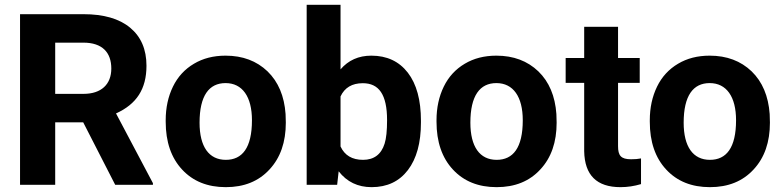

<svg xmlns="http://www.w3.org/2000/svg" viewBox="-20 -770 3261 800"><path d="M460 0H617.2V-6.8L463.4 -297.4C548.8 -335.9 590.3 -398.9 590.3 -496.1C590.3 -564.5 567.4 -617.2 522 -654.8C476.6 -692.4 411.6 -710.9 327.6 -710.9H63.5V0H210V-260.3H326.7ZM210 -592.3H327.6C406.2 -592.3 443.8 -551.3 443.8 -484.4C443.8 -418.5 401.9 -378.9 328.1 -378.9H210Z M670.4 -262.7C670.4 -178.7 693.4 -112.3 738.8 -63.5C784.2 -14.6 844.7 9.8 920.9 9.8C997.1 9.8 1057.6 -14.6 1103 -64C1148.4 -112.8 1170.9 -177.7 1170.9 -258.8L1169.9 -294.9C1164.6 -369.6 1139.6 -429.2 1094.7 -472.7C1049.3 -516.1 991.2 -538.1 919.9 -538.1C869.6 -538.1 825.7 -526.9 788.1 -504.4C750 -481.9 720.7 -450.2 700.7 -409.2C680.7 -368.2 670.4 -321.3 670.4 -269ZM811.5 -258.8C811.5 -371.6 851.1 -423.8 919.9 -423.8C989.7 -423.8 1029.8 -367.2 1029.8 -269C1029.8 -153.8 989.3 -104 920.9 -104C850.6 -104 811.5 -158.7 811.5 -258.8Z M1733.9 -267.1C1733.9 -353 1715.8 -419.9 1679.2 -467.3C1642.6 -514.6 1591.8 -538.1 1527.3 -538.1C1474.1 -538.1 1431.6 -519 1398.9 -481V-750H1257.8V0H1384.8L1391.1 -56.2C1425.3 -12.2 1471.2 9.8 1528.3 9.8C1593.3 9.8 1643.6 -14.2 1679.7 -61.5C1715.8 -108.9 1733.9 -174.8 1733.9 -259.3ZM1592.8 -269.5C1592.8 -225.6 1589.4 -192.9 1582.5 -171.4C1568.4 -126.5 1538.1 -104 1492.7 -104C1447.3 -104 1416 -122.6 1398.9 -159.7V-368.2C1416 -404.8 1446.8 -423.3 1491.7 -423.3C1558.6 -423.3 1592.8 -376.5 1592.8 -269.5Z M1798.8 -262.7C1798.8 -178.7 1821.8 -112.3 1867.2 -63.5C1912.6 -14.6 1973.1 9.8 2049.3 9.8C2125.5 9.8 2186 -14.6 2231.4 -64C2276.9 -112.8 2299.3 -177.7 2299.3 -258.8L2298.3 -294.9C2293 -369.6 2268.1 -429.2 2223.1 -472.7C2177.7 -516.1 2119.6 -538.1 2048.3 -538.1C1998 -538.1 1954.1 -526.9 1916.5 -504.4C1878.4 -481.9 1849.1 -450.2 1829.1 -409.2C1809.1 -368.2 1798.8 -321.3 1798.8 -269ZM1939.9 -258.8C1939.9 -371.6 1979.5 -423.8 2048.3 -423.8C2118.2 -423.8 2158.2 -367.2 2158.2 -269C2158.2 -153.8 2117.7 -104 2049.3 -104C1979 -104 1939.9 -158.7 1939.9 -258.8Z M2414.1 -658.2V-528.3H2336.9V-424.8H2414.1V-140.1C2416 -40 2466.3 9.8 2565.4 9.8C2594.7 9.8 2623 5.4 2650.9 -2.9V-109.9C2638.7 -107.4 2625 -106.4 2609.4 -106.4C2566.9 -106.4 2555.2 -122.1 2555.2 -161.1V-424.8H2645.5V-528.3H2555.2V-658.2Z M2687.5 -262.7C2687.5 -178.7 2710.4 -112.3 2755.9 -63.5C2801.3 -14.6 2861.8 9.8 2938 9.8C3014.2 9.8 3074.7 -14.6 3120.1 -64C3165.5 -112.8 3188 -177.7 3188 -258.8L3187 -294.9C3181.6 -369.6 3156.7 -429.2 3111.8 -472.7C3066.4 -516.1 3008.3 -538.1 2937 -538.1C2886.7 -538.1 2842.8 -526.9 2805.2 -504.4C2767.1 -481.9 2737.8 -450.2 2717.8 -409.2C2697.8 -368.2 2687.5 -321.3 2687.5 -269ZM2828.6 -258.8C2828.6 -371.6 2868.2 -423.8 2937 -423.8C3006.8 -423.8 3046.9 -367.2 3046.9 -269C3046.9 -153.8 3006.3 -104 2938 -104C2867.7 -104 2828.6 -158.7 2828.6 -258.8Z"/></svg>

Font: Roboto
Style: Bold
Weight: 700
Designer: Google
Version: Version 2.137; 2017